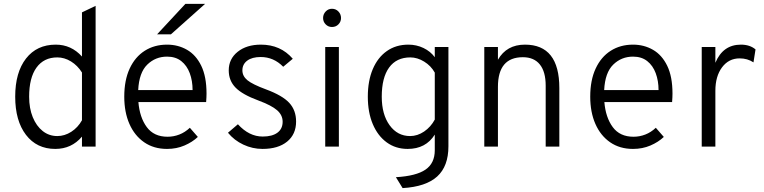

<svg xmlns="http://www.w3.org/2000/svg" viewBox="-20 -752 3917 985"><path d="M263.5 12Q168.5 12 113.2 -60.2Q58 -132.5 58 -256Q58 -380.5 113.5 -451.8Q169 -523 266 -523Q345.5 -523 400.5 -462V-688.5L470.5 -722V0H400.5V-51Q347 12 263.5 12ZM274 -54Q311.5 -54 345.5 -75.8Q379.5 -97.5 400.5 -135V-380Q378 -416 344.2 -436.8Q310.5 -457.5 274 -457.5Q205 -457.5 167.2 -405.2Q129.5 -353 129.5 -256Q129.5 -196.5 148 -151Q166.5 -105.5 199 -79.8Q231.5 -54 274 -54Z M837 12Q769 12 719.8 -22Q670.5 -56 644 -116.2Q617.5 -176.5 617.5 -256Q617.5 -340.5 645.2 -400.2Q673 -460 722.5 -491.5Q772 -523 837 -523Q893.5 -523 939.5 -496.5Q985.5 -470 1012.5 -414.5Q1039.5 -359 1039.5 -272Q1039.5 -252.5 1037.5 -228.5H690Q696.5 -149.5 733 -100Q769.5 -50.5 839.5 -50.5Q871 -50.5 900 -61.8Q929 -73 954 -96.5L995 -49.5Q967 -23 926.2 -5.5Q885.5 12 837 12ZM689 -290H968Q968 -337.5 953.5 -376.5Q939 -415.5 910 -438.5Q881 -461.5 837 -461.5Q777.5 -461.5 735.5 -420.5Q693.5 -379.5 689 -290ZM786 -576 931 -732H1032L857 -576Z M1326.5 12Q1275.5 12 1228.5 -10Q1181.5 -32 1149.5 -71L1200.5 -114.5Q1258 -51.5 1327.5 -51.5Q1376.5 -51.5 1403.2 -71.2Q1430 -91 1430 -127.5Q1430 -161.5 1401.5 -186.5Q1373 -211.5 1305.5 -236.5Q1224 -266.5 1188.8 -302.2Q1153.5 -338 1153.5 -391Q1153.5 -449.5 1199.2 -486.2Q1245 -523 1318.5 -523Q1419.5 -523 1482 -450.5L1433 -409.5Q1384 -459.5 1317.5 -459.5Q1273.5 -459.5 1248.5 -441Q1223.5 -422.5 1223.5 -391Q1223.5 -361.5 1249.5 -340.2Q1275.5 -319 1344.5 -293.5Q1428.5 -262.5 1463.8 -224.5Q1499 -186.5 1499 -128.5Q1499 -63 1453 -25.5Q1407 12 1326.5 12Z M1683 -613.5Q1664 -613.5 1650.8 -627Q1637.5 -640.5 1637.5 -659.5Q1637.5 -679 1650.8 -693Q1664 -707 1683 -707Q1703 -707 1716.2 -693Q1729.5 -679 1729.5 -659.5Q1729.5 -640.5 1716.2 -627Q1703 -613.5 1683 -613.5ZM1648.5 0V-511H1718.5V0Z M2045.5 213 2011 157Q2115 151 2162.8 118.2Q2210.5 85.5 2210.5 19V-61.5Q2164.5 12 2071.5 12Q2010 12 1964 -21.5Q1918 -55 1892.5 -115.2Q1867 -175.5 1867 -256Q1867 -337.5 1892.5 -397.5Q1918 -457.5 1964.8 -490.2Q2011.5 -523 2075 -523Q2116.5 -523 2152.5 -505.8Q2188.5 -488.5 2210.5 -458.5V-511H2280.5V-1.5Q2280.5 101 2222.8 153.5Q2165 206 2045.5 213ZM2084 -54Q2121.5 -54 2155.8 -77.2Q2190 -100.5 2210.5 -138.5V-379.5Q2191 -414.5 2156 -436Q2121 -457.5 2085 -457.5Q2014 -457.5 1976.2 -405.5Q1938.5 -353.5 1938.5 -256Q1938.5 -165 1978.8 -109.5Q2019 -54 2084 -54Z M2464.5 0V-511H2534.5V-445.5Q2579 -523 2673 -523Q2849.5 -523 2849.5 -300V0H2779.5V-312.5Q2779.5 -384 2749.5 -421.2Q2719.5 -458.5 2662.5 -458.5Q2534.5 -458.5 2534.5 -306.5V0Z M3227.5 12Q3159.5 12 3110.2 -22Q3061 -56 3034.5 -116.2Q3008 -176.5 3008 -256Q3008 -340.5 3035.8 -400.2Q3063.5 -460 3113 -491.5Q3162.5 -523 3227.5 -523Q3284 -523 3330 -496.5Q3376 -470 3403 -414.5Q3430 -359 3430 -272Q3430 -252.5 3428 -228.5H3080.5Q3087 -149.5 3123.5 -100Q3160 -50.5 3230 -50.5Q3261.5 -50.5 3290.5 -61.8Q3319.5 -73 3344.5 -96.5L3385.5 -49.5Q3357.5 -23 3316.8 -5.5Q3276 12 3227.5 12ZM3079.5 -290H3358.5Q3358.5 -337.5 3344 -376.5Q3329.5 -415.5 3300.5 -438.5Q3271.5 -461.5 3227.5 -461.5Q3168 -461.5 3126 -420.5Q3084 -379.5 3079.5 -290Z M3580 0V-511H3650V-430Q3689 -523 3781 -523Q3827 -523 3856 -498.5L3845.5 -432Q3815 -452.5 3774.5 -452.5Q3718.5 -452.5 3684.2 -406.5Q3650 -360.5 3650 -286.5V0Z"/></svg>

Font: Overpass Light
Style: Regular
Weight: 300
Designer: Delve Withrington, Dave Bailey, Thomas Jockin
Foundry: Delve Fonts LLC
Version: Version 4.000; ttfautohint (v1.8.3)